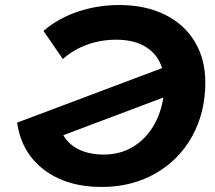

<svg xmlns="http://www.w3.org/2000/svg" viewBox="-20 -732 857 764"><path d="M797 -404Q797 -284 744.5 -189.5Q692 -95 598 -41.5Q504 12 384 12Q247 12 156.5 -55.5Q66 -123 48 -244L625 -461Q608 -515 561.5 -544.5Q515 -574 442 -574Q382 -574 327.5 -554.5Q273 -535 230 -497L153 -609Q211 -659 289.5 -685.5Q368 -712 454 -712Q559 -712 636.5 -673.5Q714 -635 755.5 -565.5Q797 -496 797 -404ZM630 -344 232 -194Q253 -157 294.5 -137Q336 -117 393 -117Q457 -117 507 -146.5Q557 -176 588.5 -227.5Q620 -279 630 -344Z"/></svg>

Font: Montserrat Alternates
Style: Bold Italic
Weight: 700
Italic angle: -11.3°
Designer: Julieta Ulanovsky
Foundry: Julieta Ulanovsky
Version: Version 7.200